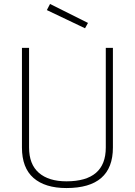

<svg xmlns="http://www.w3.org/2000/svg" viewBox="-20 -942 682 971"><path d="M127 -196Q127 -111 176.5 -68Q226 -25 316 -25Q515 -25 515 -196V-700H551V-196Q551 9 316 9Q208 9 149.5 -42Q91 -93 91 -196V-700H127ZM233 -922 425 -826 410 -799 217 -891Z"/></svg>

Font: TitilliumMaps29L
Style: 1 wt
Weight: 100
Designer: Campivisivi
Foundry: Accademia di Belle Arti di Urbino and students of MA course of Visual design
Version: Version 001.001